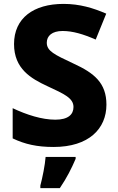

<svg xmlns="http://www.w3.org/2000/svg" viewBox="-20 -744 603 985"><path d="M526 -207C526 -318 464 -369 357 -418C259 -464 220 -482 220 -525C220 -560 247 -585 301 -585C353 -585 407 -569 471 -541L525 -674C458 -703 389 -724 306 -724C152 -724 52 -651 52 -518C52 -391 139 -341 223 -302C309 -262 357 -241 357 -195C357 -157 330 -130 264 -130C195 -130 117 -155 45 -189V-34C108 -4 170 10 255 10C436 10 526 -84 526 -207ZM368 71V61H214C211 102 198 167 187 208V221H287C323 168 347 120 368 71Z"/></svg>

Font: Noto Sans Arabic UI XBd
Style: Regular
Weight: 800
Designer: Monotype Design Team, Nadine Chahine and Nizar Qandah
Foundry: Monotype Imaging Inc.
Version: Version 2.010